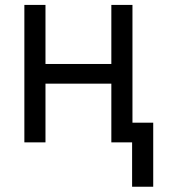

<svg xmlns="http://www.w3.org/2000/svg" viewBox="-20 -565 674 762"><path d="M160.5 -311.1H421.9V-545.5H505.7V-78.1H588.1V176.1H504.3V0H421.9V-233H160.5V0H76.7V-545.5H160.5Z"/></svg>

Font: Fast_Sans-Dotted
Style: Regular
Weight: 400
Version: Version 3.018